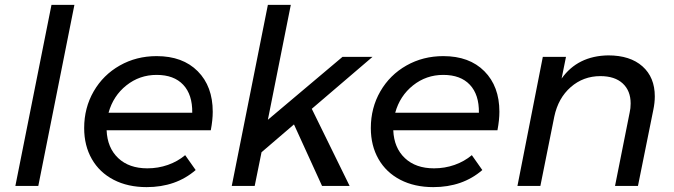

<svg xmlns="http://www.w3.org/2000/svg" viewBox="-20 -762 2763 787"><path d="M285 -742 137 0H43L191 -742Z M852 -304Q852 -270 844 -228H417Q420 -156 464.5 -114Q509 -72 584 -72Q628 -72 668 -86Q708 -100 739 -126L782 -65Q701 5 581 5Q504 5 446 -25Q388 -55 356.5 -110Q325 -165 325 -237Q325 -320 364 -387.5Q403 -455 471 -493.5Q539 -532 622 -532Q729 -532 790.5 -470Q852 -408 852 -304ZM622 -455Q552 -455 498 -412Q444 -369 425 -300H768Q769 -374 731 -414.5Q693 -455 622 -455Z M1507 -529 1258 -316 1413 0H1300L1185 -252L1052 -138L1024 0H930L1078 -742H1172L1078 -271L1384 -529Z M2027 -304Q2027 -270 2019 -228H1592Q1595 -156 1639.5 -114Q1684 -72 1759 -72Q1803 -72 1843 -86Q1883 -100 1914 -126L1957 -65Q1876 5 1756 5Q1679 5 1621 -25Q1563 -55 1531.5 -110Q1500 -165 1500 -237Q1500 -320 1539 -387.5Q1578 -455 1646 -493.5Q1714 -532 1797 -532Q1904 -532 1965.5 -470Q2027 -408 2027 -304ZM1797 -455Q1727 -455 1673 -412Q1619 -369 1600 -300H1943Q1944 -374 1906 -414.5Q1868 -455 1797 -455Z M2664 -367Q2664 -341 2658 -312L2595 0H2501L2561 -301Q2565 -318 2565 -338Q2565 -390 2532.5 -420Q2500 -450 2441 -450Q2371 -450 2319.5 -405Q2268 -360 2252 -284L2195 0H2101L2205 -529H2300L2282 -440Q2348 -533 2473 -535Q2563 -535 2613.5 -490Q2664 -445 2664 -367Z"/></svg>

Font: Gontserrat
Style: Italic
Weight: 400
Italic angle: -11.3°
Designer: Julieta Ulanovsky
Foundry: Julieta Ulanovsky
Version: Version 6.001